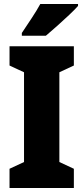

<svg xmlns="http://www.w3.org/2000/svg" viewBox="-20 -947 420 967"><path d="M352 0H28V-97L101 -131V-583L28 -617V-714H352V-617L279 -583V-131L352 -97ZM373 -917Q357 -899 328.5 -872Q300 -845 268.5 -817Q237 -789 211 -767H90V-781Q114 -817 139.5 -855.5Q165 -894 183 -927H373Z"/></svg>

Font: Noto Sans Myanmar UI Condensed Black
Style: Regular
Weight: 900
Width: 3
Designer: Monotype Design Team
Foundry: Monotype Imaging Inc.
Version: Version 2.103; ttfautohint (v1.8.4.7-5d5b)